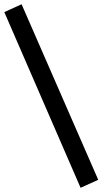

<svg xmlns="http://www.w3.org/2000/svg" viewBox="-78 -715 481 901"><path d="M300.1 166.2 -57.8 -658.2 23.3 -695 383 128.8Z"/></svg>

Font: Faustina Light
Style: Italic
Weight: 300
Italic angle: -8°
Designer: Alfonso Garcia
Foundry: http://www.omnibus-type.com
Version: Version 1.200